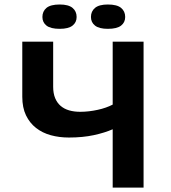

<svg xmlns="http://www.w3.org/2000/svg" viewBox="-20 -851 774 871"><path d="M81.1 0ZM221.2 -662.1V-457.5Q221.2 -427.7 230 -406.2Q238.8 -384.8 254.9 -370.8Q271 -356.9 293.7 -350.3Q316.4 -343.8 344.2 -343.8Q363.8 -343.8 384 -346.2Q404.3 -348.6 423.3 -352.8Q442.4 -356.9 459.7 -363Q477.1 -369.1 491.2 -376.5V-662.1H631.3V0H491.2V-264.6Q456.1 -249 405.8 -238Q355.5 -227.1 292.5 -227.1Q249 -227.1 210.7 -237.5Q172.4 -248 143.6 -270.5Q114.7 -293 97.9 -327.9Q81.1 -362.8 81.1 -412.1V-662.1ZM172.4 -773.9Q172.4 -799.8 190.9 -815.2Q209.5 -830.6 251 -830.6Q290.5 -830.6 309.1 -815.2Q327.6 -799.8 327.6 -773.9Q327.6 -749.5 309.1 -734.9Q290.5 -720.2 251 -720.2Q209.5 -720.2 190.9 -734.9Q172.4 -749.5 172.4 -773.9ZM392.6 -773.9Q392.6 -799.8 411.1 -815.2Q429.7 -830.6 469.2 -830.6Q510.7 -830.6 529.3 -815.2Q547.9 -799.8 547.9 -773.9Q547.9 -749.5 529.3 -734.9Q510.7 -720.2 469.2 -720.2Q429.7 -720.2 411.1 -734.9Q392.6 -749.5 392.6 -773.9Z"/></svg>

Font: PT Astra Sans
Style: Bold
Weight: 700
Designer: A.Korolkova, I. Chaeva
Foundry: ParaType Ltd
Version: Version 1.001; ttfautohint (v1.6)